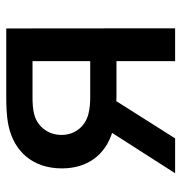

<svg xmlns="http://www.w3.org/2000/svg" viewBox="-3 -577 580 614"><g transform="rotate(-90 287.0 -270.0)"><path d="M151.5 0 270.5 -188C278 -187.5 285 -187.5 291.5 -187.5H398.5V0H503.5L503 -540H288.5C263.5 -540 225 -540 191 -532.5C112 -515.5 55.5 -457 55.5 -362.5C55.5 -276 102.5 -223 169 -201.5L40 0ZM282.5 -271.5C268 -271.5 247.5 -272.5 228.5 -277.5C192.5 -287 162.5 -317.5 162.5 -363.5C162.5 -410 193.5 -440.5 224.5 -449.5C244.5 -455.5 268 -456 282.5 -456H398.5V-271.5Z"/></g></svg>

Font: Manrope SemiBold
Style: Regular
Weight: 600
Designer: Mikhail Sharanda
Foundry: Mikhail Sharanda
Version: Version 4.505